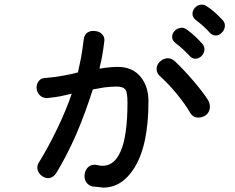

<svg xmlns="http://www.w3.org/2000/svg" viewBox="-20 -855 1040 848"><path d="M349.6 -679.7Q344.7 -638.7 337.9 -599.6Q331.1 -564.5 324.2 -535.2Q294.9 -527.3 262.7 -521.5Q220.7 -513.7 181.6 -510.7Q161.1 -510.7 150.4 -496.1Q140.6 -482.4 141.6 -464.8Q143.6 -446.3 155.3 -434.6Q168.9 -420.9 189.5 -421.9Q225.6 -425.8 246.1 -429.7Q259.8 -432.6 285.2 -438.5L296.9 -441.4Q273.4 -371.1 234.4 -290Q194.3 -206.1 151.4 -136.7Q141.6 -122.1 146.5 -103.5Q151.4 -87.9 166 -77.1Q181.6 -66.4 197.3 -68.4Q215.8 -71.3 228.5 -90.8Q272.5 -162.1 315.4 -258.8Q356.4 -354.5 389.6 -459L390.6 -460Q420.9 -465.8 439.5 -468.8Q471.7 -472.7 493.2 -472.7Q524.4 -472.7 534.2 -459Q543 -446.3 543 -401.4Q543 -257.8 513.7 -188.5Q479.5 -108.4 409.2 -126Q387.7 -130.9 372.1 -119.1Q358.4 -108.4 354.5 -88.9Q350.6 -70.3 358.4 -54.7Q368.2 -36.1 389.6 -31.2L411.1 -29.3L435.5 -26.4Q517.6 -26.4 571.3 -110.4Q635.7 -210 635.7 -407.2Q635.7 -472.7 602.5 -513.7Q566.4 -559.6 500 -559.6Q483.4 -559.6 463.9 -557.6Q449.2 -556.6 419.9 -551.8L420.9 -560.5Q427.7 -587.9 430.7 -605.5Q436.5 -637.7 440.4 -669.9Q444.3 -689.5 431.6 -703.1Q420.9 -715.8 401.4 -717.8Q381.8 -720.7 367.2 -711.9Q351.6 -701.2 349.6 -679.7ZM752.9 -584Q737.3 -598.6 717.8 -597.7Q700.2 -595.7 686.5 -583Q672.9 -570.3 671.9 -553.7Q669.9 -535.2 684.6 -520.5Q723.6 -485.4 759.8 -441.4Q797.9 -395.5 821.3 -354.5Q831.1 -338.9 849.6 -335.9Q867.2 -334 883.8 -342.8Q900.4 -352.5 905.3 -370.1Q911.1 -389.6 899.4 -412.1Q877.9 -446.3 834 -498Q792 -546.9 752.9 -584ZM893.6 -827.1Q879.9 -836.9 864.3 -834Q849.6 -831.1 839.8 -819.3Q830.1 -807.6 830.1 -793.9Q830.1 -778.3 843.8 -767.6Q865.2 -751 877.9 -739.3Q893.6 -725.6 904.3 -712.9Q917 -698.2 932.6 -698.2Q947.3 -698.2 959 -710Q970.7 -720.7 972.7 -735.4Q975.6 -752 964.8 -764.6Q946.3 -784.2 931.6 -797.9Q911.1 -816.4 893.6 -827.1ZM803.7 -725.6Q790 -735.4 774.4 -731.4Q759.8 -728.5 750 -716.8Q740.2 -706.1 740.2 -692.4Q740.2 -676.8 753.9 -666Q771.5 -652.3 789.1 -636.7Q798.8 -627 815.4 -610.4Q827.1 -595.7 842.8 -595.7Q857.4 -595.7 869.1 -606.4Q880.9 -618.2 882.8 -632.8Q884.8 -649.4 874 -661.1Q858.4 -678.7 841.8 -694.3Q821.3 -712.9 803.7 -725.6Z"/></svg>

Font: Gungsuh
Style: Regular
Weight: 400
Version: Version 2.21